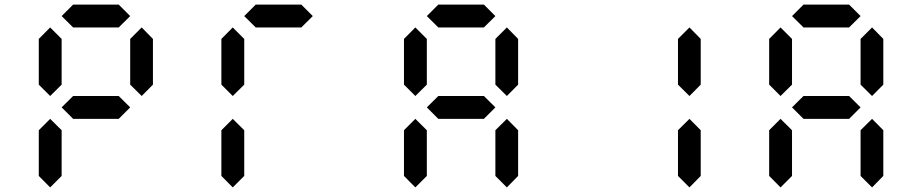

<svg xmlns="http://www.w3.org/2000/svg" viewBox="-20 -921 4039 841"><path d="M500 -800.8H300.3L250 -850.6L300.3 -900.9H500L550.3 -850.6ZM199.7 -100.1 149.9 -150.4V-350.6L199.7 -400.4L250 -350.6V-150.4ZM199.7 -500.5 149.9 -550.3V-750.5L199.7 -800.8L250 -750.5V-550.3ZM600.6 -500.5 550.3 -550.3V-750.5L600.6 -800.8L649.9 -750.5V-550.3ZM500 -400.4H300.3L250 -450.7L300.3 -500.5H500L550.3 -450.7Z M1299.8 -800.8H1100.1L1049.8 -850.6L1100.1 -900.9H1299.8L1350.1 -850.6ZM999.5 -100.1 949.7 -150.4V-350.6L999.5 -400.4L1049.8 -350.6V-150.4ZM999.5 -500.5 949.7 -550.3V-750.5L999.5 -800.8L1049.8 -750.5V-550.3Z M2099.6 -800.8H1899.9L1849.6 -850.6L1899.9 -900.9H2099.6L2149.9 -850.6ZM1799.3 -100.1 1749.5 -150.4V-350.6L1799.3 -400.4L1849.6 -350.6V-150.4ZM2200.2 -100.1 2149.9 -150.4V-350.6L2200.2 -400.4L2249.5 -350.6V-150.4ZM1799.3 -500.5 1749.5 -550.3V-750.5L1799.3 -800.8L1849.6 -750.5V-550.3ZM2200.2 -500.5 2149.9 -550.3V-750.5L2200.2 -800.8L2249.5 -750.5V-550.3ZM2099.6 -400.4H1899.9L1849.6 -450.7L1899.9 -500.5H2099.6L2149.9 -450.7Z M3000 -100.1 2949.7 -150.4V-350.6L3000 -400.4L3049.3 -350.6V-150.4ZM3000 -500.5 2949.7 -550.3V-750.5L3000 -800.8L3049.3 -750.5V-550.3Z M3699.2 -800.8H3499.5L3449.2 -850.6L3499.5 -900.9H3699.2L3749.5 -850.6ZM3398.9 -100.1 3349.1 -150.4V-350.6L3398.9 -400.4L3449.2 -350.6V-150.4ZM3799.8 -100.1 3749.5 -150.4V-350.6L3799.8 -400.4L3849.1 -350.6V-150.4ZM3398.9 -500.5 3349.1 -550.3V-750.5L3398.9 -800.8L3449.2 -750.5V-550.3ZM3799.8 -500.5 3749.5 -550.3V-750.5L3799.8 -800.8L3849.1 -750.5V-550.3ZM3699.2 -400.4H3499.5L3449.2 -450.7L3499.5 -500.5H3699.2L3749.5 -450.7Z"/></svg>

Font: E1234
Style: Regular
Weight: 400
Designer: GGBot
Version: Version 1.00;September 7, 2020